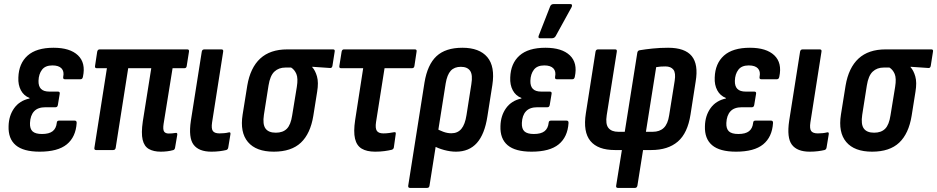

<svg xmlns="http://www.w3.org/2000/svg" viewBox="-20 -733 4578 938"><path d="M173.9 8Q94.4 8 57 -23.6Q19.7 -55.2 21.9 -116.8Q23.1 -168 49.4 -204.7Q75.7 -241.4 124.1 -251.8L124.5 -254.2Q96.3 -265.2 82.1 -291.9Q67.9 -318.6 69.7 -354.4Q71.9 -423 114.8 -461.4Q157.8 -499.7 241.7 -499.7Q321.9 -499.7 360.8 -462.8Q399.6 -425.8 385.3 -358.5Q383.1 -345.9 373.9 -345.9H296.4Q287 -345.9 288.8 -357.5Q294.4 -384.1 280.6 -398.8Q266.9 -413.4 235.9 -413.4Q201.2 -413.4 185.2 -392.3Q169.1 -371.3 168.1 -338.1Q167.5 -311.8 180.4 -298.7Q193.2 -285.5 221.5 -285.5H263.1Q273.7 -285.5 271.7 -274.5L262.7 -220.1Q260.7 -209.1 251.7 -209.1H202.7Q164.8 -209.1 146.5 -189.1Q128.1 -169.2 126.5 -132.3Q125.3 -104 139.1 -91.2Q153 -78.4 185.2 -78.4Q219.7 -78.4 237.1 -91.9Q254.5 -105.4 257.4 -133.1Q258.1 -143.7 268.1 -143.7H345.3Q355.2 -143.7 354.5 -131.7Q350.1 -63.6 306.4 -27.8Q262.7 8 173.9 8Z M765.4 8Q730.3 8 707.4 -5Q684.5 -18 676.9 -50.1Q669.2 -82.2 677.7 -140L719 -399.8H606.3L545.2 -11Q543.5 0 532.9 0H449.2Q439.4 0 441.2 -11L502.3 -399.8H452.4Q442.5 -399.8 444.3 -410.8L454.8 -480.2Q457.2 -491.7 466.8 -491.7H895.2Q905.2 -491.7 903.2 -480.2L892.2 -410.8Q890.9 -399.8 880.9 -399.8H823.1L779.2 -127.5Q775.2 -100.5 781.5 -90.6Q787.8 -80.7 804.4 -80.7Q812.4 -80.7 820.6 -81.4Q828.8 -82.1 837 -83.5Q847.6 -85.7 846 -74.3L835.2 -11.1Q833.4 -1 825.2 0.6Q812.5 4.2 797.1 6.1Q781.8 8 765.4 8Z M1012.8 8Q951.4 8 925.8 -26Q900.1 -59.9 912.5 -143.2L965.7 -480.6Q967.7 -491.7 978.1 -491.7H1061.7Q1072.3 -491.7 1070.3 -480.6L1016.1 -135Q1011.5 -104.2 1020.1 -92.7Q1028.7 -81.3 1052.4 -81.3Q1064 -81.3 1076 -82.5Q1088 -83.7 1098 -86.3Q1107.7 -88.7 1105.7 -76.5L1095 -11.7Q1093.2 -2.2 1084.8 0Q1071.2 3.4 1052.4 5.7Q1033.5 8 1012.8 8Z M1317.7 8Q1231.2 8 1191.3 -39.2Q1151.5 -86.3 1165.3 -173.1L1188.1 -315.2Q1202.9 -402.2 1251.3 -447Q1299.8 -491.7 1383.3 -491.7H1607.1Q1617.1 -491.7 1615.1 -481.2L1604.2 -411.8Q1602.2 -400 1592.8 -400.8L1505.3 -406.8V-405Q1520.3 -388.8 1528.6 -359.6Q1537 -330.4 1529.4 -284.6L1510.7 -167.3Q1496.5 -80 1449.9 -36Q1403.2 8 1317.7 8ZM1327.5 -84.7Q1362.1 -84.7 1381.4 -104.1Q1400.6 -123.4 1407.5 -169.9L1430.1 -308.4Q1436.9 -350.3 1427.9 -371.7Q1418.8 -393 1402.2 -403H1374.5Q1341.7 -403 1320.5 -383.1Q1299.4 -363.2 1291.9 -315.5L1269.3 -172.1Q1262.3 -126 1276.9 -105.4Q1291.6 -84.7 1327.5 -84.7Z M1812.9 8Q1771.8 8 1747.1 -6.8Q1722.4 -21.6 1714.4 -55.5Q1706.4 -89.5 1715 -146L1754.3 -399.8H1646Q1636.1 -399.8 1637.9 -410.8L1649 -480.8Q1651.4 -491.7 1660 -491.7H2006.9Q2017.5 -491.7 2015.1 -480.2L2004.6 -410.8Q2003.2 -399.8 1992.6 -399.8H1858.7L1817.1 -136.6Q1812.5 -106.2 1821.1 -93.7Q1829.7 -81.3 1852.9 -81.3Q1867.5 -81.3 1881.7 -83.3Q1895.9 -85.3 1906.5 -87.3Q1915.1 -88.7 1913.3 -78.1L1904.1 -12.7Q1902.7 -4.4 1894.1 -1.4Q1878.8 2.4 1858 5.2Q1837.3 8 1812.9 8Z M1982.9 185Q1972.9 185 1974.3 174L2053.9 -330.2Q2068.3 -417.4 2112.5 -458.6Q2156.8 -499.7 2238.9 -499.7Q2321.8 -499.7 2360.6 -454.1Q2399.3 -408.4 2385.3 -317.6L2361.1 -164Q2347.7 -77 2309.7 -34.5Q2271.7 8 2207.4 8Q2180 8 2149.4 -0.3Q2118.8 -8.6 2096.2 -21.8L2108.3 -106.8Q2125.2 -96.8 2145.2 -89.4Q2165.2 -81.9 2185.1 -81.9Q2216 -81.9 2234 -103.5Q2252.1 -125.1 2259.1 -171.2L2282.7 -321.4Q2290.3 -366.9 2276.9 -386.8Q2263.4 -406.6 2231.5 -406.6Q2199.9 -406.6 2182.1 -387.4Q2164.4 -368.1 2157.3 -325.2L2078.3 174Q2076.9 185 2066.4 185Z M2576.9 8Q2497.4 8 2460 -23.6Q2422.7 -55.2 2424.9 -116.8Q2426.1 -168 2452.4 -204.7Q2478.7 -241.4 2527.1 -251.8L2527.5 -254.2Q2499.3 -265.2 2485.1 -291.9Q2470.9 -318.6 2472.7 -354.4Q2474.9 -423 2517.8 -461.4Q2560.8 -499.7 2644.7 -499.7Q2724.9 -499.7 2763.8 -462.8Q2802.6 -425.8 2788.3 -358.5Q2786.1 -345.9 2776.9 -345.9H2699.4Q2690 -345.9 2691.8 -357.5Q2697.4 -384.1 2683.6 -398.8Q2669.9 -413.4 2638.9 -413.4Q2604.2 -413.4 2588.2 -392.3Q2572.1 -371.3 2571.1 -338.1Q2570.5 -311.8 2583.4 -298.7Q2596.2 -285.5 2624.5 -285.5H2666.1Q2676.7 -285.5 2674.7 -274.5L2665.7 -220.1Q2663.7 -209.1 2654.7 -209.1H2605.7Q2567.8 -209.1 2549.5 -189.1Q2531.1 -169.2 2529.5 -132.3Q2528.3 -104 2542.1 -91.2Q2556 -78.4 2588.2 -78.4Q2622.7 -78.4 2640.1 -91.9Q2657.5 -105.4 2660.4 -133.1Q2661.1 -143.7 2671.1 -143.7H2748.3Q2758.2 -143.7 2757.5 -131.7Q2753.1 -63.6 2709.4 -27.8Q2665.7 8 2576.9 8ZM2617.8 -546Q2612.2 -546 2611 -550.3Q2609.8 -554.6 2612.2 -559.8L2667.7 -701.8Q2670.5 -708.4 2675 -710.8Q2679.5 -713.2 2685.9 -713.2H2766.2Q2773 -713.2 2774.2 -708.7Q2775.4 -704.2 2772.6 -698.4L2695.1 -557.4Q2689.1 -546 2675.4 -546Z M2998.8 185Q2988.2 185 2990.2 174L3018.2 0H2984Q2901 0 2864.5 -44.1Q2827.9 -88.2 2842.1 -179.1L2889.3 -480.2Q2891.3 -491.7 2901.7 -491.7H2985.7Q2995.3 -491.7 2993.3 -480.2L2944.1 -170.3Q2937.3 -126.6 2952.5 -107.9Q2967.6 -89.1 3001.1 -89.1H3032.2L3093.6 -476Q3095.6 -486.2 3105.2 -487.6Q3131.2 -492 3167.9 -495.9Q3204.7 -499.7 3244 -499.7Q3326.3 -499.7 3359.5 -459Q3392.7 -418.3 3378.6 -334.8L3353.5 -173.7Q3339.4 -82.5 3291.4 -41.3Q3243.4 0 3161.6 0H3121.6L3094 174Q3091.6 185 3082.3 185ZM3135.6 -89.1H3168.3Q3202.8 -89.1 3222.7 -108.2Q3242.7 -127.2 3249.1 -169.7L3276.1 -338.3Q3282.1 -376.8 3269.9 -392.6Q3257.7 -408.5 3230.4 -408.5Q3217.6 -408.5 3206.9 -407.7Q3196.3 -406.9 3185.7 -404.9Z M3575.9 8Q3496.4 8 3459 -23.6Q3421.7 -55.2 3423.9 -116.8Q3425.1 -168 3451.4 -204.7Q3477.7 -241.4 3526.1 -251.8L3526.5 -254.2Q3498.3 -265.2 3484.1 -291.9Q3469.9 -318.6 3471.7 -354.4Q3473.9 -423 3516.8 -461.4Q3559.8 -499.7 3643.7 -499.7Q3723.9 -499.7 3762.8 -462.8Q3801.6 -425.8 3787.3 -358.5Q3785.1 -345.9 3775.9 -345.9H3698.4Q3689 -345.9 3690.8 -357.5Q3696.4 -384.1 3682.6 -398.8Q3668.9 -413.4 3637.9 -413.4Q3603.2 -413.4 3587.2 -392.3Q3571.1 -371.3 3570.1 -338.1Q3569.5 -311.8 3582.4 -298.7Q3595.2 -285.5 3623.5 -285.5H3665.1Q3675.7 -285.5 3673.7 -274.5L3664.7 -220.1Q3662.7 -209.1 3653.7 -209.1H3604.7Q3566.8 -209.1 3548.5 -189.1Q3530.1 -169.2 3528.5 -132.3Q3527.3 -104 3541.1 -91.2Q3555 -78.4 3587.2 -78.4Q3621.7 -78.4 3639.1 -91.9Q3656.5 -105.4 3659.4 -133.1Q3660.1 -143.7 3670.1 -143.7H3747.3Q3757.2 -143.7 3756.5 -131.7Q3752.1 -63.6 3708.4 -27.8Q3664.7 8 3575.9 8Z M3935.8 8Q3874.4 8 3848.8 -26Q3823.1 -59.9 3835.5 -143.2L3888.7 -480.6Q3890.7 -491.7 3901.1 -491.7H3984.7Q3995.3 -491.7 3993.3 -480.6L3939.1 -135Q3934.5 -104.2 3943.1 -92.7Q3951.7 -81.3 3975.4 -81.3Q3987 -81.3 3999 -82.5Q4011 -83.7 4021 -86.3Q4030.7 -88.7 4028.7 -76.5L4018 -11.7Q4016.2 -2.2 4007.8 0Q3994.2 3.4 3975.4 5.7Q3956.5 8 3935.8 8Z M4240.7 8Q4154.2 8 4114.3 -39.2Q4074.5 -86.3 4088.3 -173.1L4111.1 -315.2Q4125.9 -402.2 4174.3 -447Q4222.8 -491.7 4306.3 -491.7H4530.1Q4540.1 -491.7 4538.1 -481.2L4527.2 -411.8Q4525.2 -400 4515.8 -400.8L4428.3 -406.8V-405Q4443.3 -388.8 4451.6 -359.6Q4460 -330.4 4452.4 -284.6L4433.7 -167.3Q4419.5 -80 4372.9 -36Q4326.2 8 4240.7 8ZM4250.5 -84.7Q4285.1 -84.7 4304.4 -104.1Q4323.6 -123.4 4330.5 -169.9L4353.1 -308.4Q4359.9 -350.3 4350.9 -371.7Q4341.8 -393 4325.2 -403H4297.5Q4264.7 -403 4243.5 -383.1Q4222.4 -363.2 4214.9 -315.5L4192.3 -172.1Q4185.3 -126 4199.9 -105.4Q4214.6 -84.7 4250.5 -84.7Z"/></svg>

Font: Sofia Sans Condensed
Style: Italic
Weight: 400
Italic angle: -9°
Designer: Botio Nikoltchev, Ani Petrova
Foundry: lettersoup
Version: Version 4.101